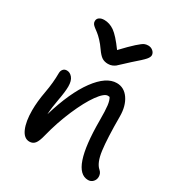

<svg xmlns="http://www.w3.org/2000/svg" viewBox="-192 -961 1004 1079"><g transform="rotate(30 310.0 -421.5)"><path d="M455.1 -833Q474.1 -833 487.1 -821.3Q500 -809.6 500 -794.9Q500 -782.7 486.1 -766.4Q472.2 -750 418.9 -704.1Q402.8 -689.9 383.1 -670.9Q363.3 -651.9 356 -646Q348.6 -640.1 336.9 -635Q325.2 -629.9 310.1 -629.9Q286.6 -629.9 270.3 -640.6Q253.9 -651.4 233.9 -680.2Q216.8 -705.1 199 -723.9Q181.2 -742.7 168.9 -752Q156.7 -761.2 146.5 -769Q136.2 -776.9 131.1 -784.2Q126 -791.5 126 -801.8Q126 -816.9 137.9 -825.4Q149.9 -834 169.9 -834Q204.6 -834 235.8 -812Q267.1 -790 315.9 -723.1Q362.8 -772.9 391.1 -798.1Q419.4 -823.2 430.7 -828.1Q441.9 -833 455.1 -833ZM539.1 -8.8Q429.2 -8.8 429.2 -331.1Q429.2 -396.5 425.3 -427.2Q421.4 -458 411.1 -474.1Q408.2 -475.1 399.9 -475.1Q376 -475.1 339.6 -424.6Q303.2 -374 265.6 -286.9Q228 -199.7 204.1 -104Q194.3 -63.5 181.2 -47.1Q168 -30.8 146 -30.8Q110.4 -30.8 91.1 -75Q71.8 -119.1 71.8 -191.9Q71.8 -248 84.5 -316.7Q97.2 -385.3 97.2 -446.8Q97.2 -462.4 106 -472.7Q114.7 -482.9 129.9 -482.9Q150.4 -482.9 165.8 -464.1Q181.2 -445.3 181.2 -408.2Q181.2 -375 170.2 -316.4Q159.2 -257.8 157.2 -214.8Q206.5 -380.4 273.4 -471.2Q340.3 -562 408.2 -562Q456.5 -562 486.3 -518.6Q516.1 -475.1 516.1 -407.2Q516.1 -265.6 525.9 -191.4Q535.6 -117.2 566.9 -90.8Q583 -76.7 583 -54.2Q583 -36.1 570.8 -22.5Q558.6 -8.8 539.1 -8.8Z"/></g></svg>

Font: Shantell Sans Irregular Bouncy
Style: Regular
Weight: 400
Designer: Stephen Nixon, Anya Danilova, Shantell Martin
Foundry: Arrow Type
Version: Version 1.006;[9816181b4]